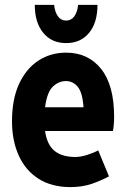

<svg xmlns="http://www.w3.org/2000/svg" viewBox="-20 -752 519 784"><path d="M29 -257Q29 -346 57.5 -408.5Q86 -471 136 -504Q186 -537 250 -537Q340 -537 393 -470.5Q446 -404 446 -275Q446 -257 444.5 -241.5Q443 -226 441 -217H164Q172 -161 202.5 -136Q233 -111 288 -111Q309 -111 336 -119.5Q363 -128 381 -138L425 -32Q394 -15 355 -1.5Q316 12 268 12Q191 12 137.5 -22Q84 -56 56.5 -117Q29 -178 29 -257ZM249 -421Q220 -421 196 -398.5Q172 -376 164 -314H321Q317 -374 297.5 -397.5Q278 -421 249 -421ZM122 -732H201Q204 -703 216.5 -685.5Q229 -668 250 -668Q271 -668 283.5 -685.5Q296 -703 299 -732H378Q378 -659 343.5 -617.5Q309 -576 250 -576Q191 -576 156.5 -618Q122 -660 122 -732Z"/></svg>

Font: Radio Canada Condensed
Style: Bold
Weight: 700
Width: 3
Designer: Charles Daoud, Etienne Aubert Bonn, Alexandre Saumier Demers, Jacques Le Bailly
Foundry: Radio-Canada
Version: Version 2.104; ttfautohint (v1.8.4.7-5d5b);gftools[0.9.28.de